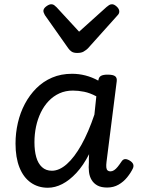

<svg xmlns="http://www.w3.org/2000/svg" viewBox="-20 -866 664 903"><path d="M205 17Q159 17 124.5 -7.5Q90 -32 71.5 -78.5Q53 -125 53 -191Q53 -240 64 -288Q75 -336 97 -377.5Q119 -419 151 -451Q183 -483 225 -501Q267 -519 319 -519Q351 -519 382 -511Q413 -503 442 -487L443 -490Q445 -504 455.5 -509.5Q466 -515 486 -515Q512 -515 521.5 -507.5Q531 -500 529 -484L481 -105Q479 -89 480 -79Q481 -69 486 -64.5Q491 -60 499 -60Q508 -60 516.5 -65.5Q525 -71 533.5 -81.5Q542 -92 552 -107Q558 -116 566.5 -117.5Q575 -119 588 -112Q602 -104 606 -94.5Q610 -85 605 -74Q595 -53 578 -32Q561 -11 537.5 2.5Q514 16 484 16Q456 16 438.5 6.5Q421 -3 411 -19.5Q401 -36 398.5 -57.5Q396 -79 398 -102Q398 -111 398 -121Q398 -131 399 -141Q372 -88 339.5 -53Q307 -18 273 -0.5Q239 17 205 17ZM142 -197Q142 -157 150.5 -127Q159 -97 177.5 -80Q196 -63 224 -63Q259 -63 294.5 -94.5Q330 -126 363 -185Q396 -244 424 -327L433 -413Q403 -429 375.5 -434.5Q348 -440 323 -440Q288 -440 259.5 -427Q231 -414 209 -391Q187 -368 172 -337Q157 -306 149.5 -270.5Q142 -235 142 -197ZM507 -846Q517 -846 529 -835Q541 -824 541 -812Q541 -807 539 -802.5Q537 -798 532 -793L393 -638Q383 -629 372.5 -623Q362 -617 343 -617Q326 -617 316.5 -623.5Q307 -630 301 -639L191 -795Q187 -803 185.5 -807Q184 -811 184 -814Q184 -826 197.5 -836Q211 -846 221 -846Q229 -846 234.5 -842Q240 -838 246 -832L352 -717L481 -833Q487 -838 493 -842Q499 -846 507 -846Z"/></svg>

Font: Playwrite GB S
Style: Italic
Weight: 400
Italic angle: -7°
Designer: Veronika Burian, José Scaglione
Foundry: TypeTogether
Version: Version 1.000